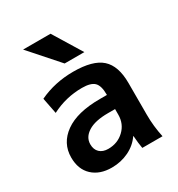

<svg xmlns="http://www.w3.org/2000/svg" viewBox="-182 -883 940 1012"><g transform="rotate(-30 288.0 -376.5)"><path d="M262 -590 109 -763H276L382 -590ZM279 -530Q398 -530 450 -483.5Q502 -437 502 -333V-140Q502 -69 517 0H394Q388 -33 385 -77H383Q355 -36 307.5 -13Q260 10 204 10Q131 10 87.5 -30.5Q44 -71 44 -143Q44 -230 117.5 -282.5Q191 -335 329 -335H372V-338Q372 -391 351 -412Q330 -433 276 -433Q178 -433 91 -388L72 -485Q167 -530 279 -530ZM166 -153Q166 -121 185 -103Q204 -85 237 -85Q294 -85 333 -122Q372 -159 372 -215V-249H329Q250 -249 208 -222.5Q166 -196 166 -153Z"/></g></svg>

Font: Mplus 1p Bold
Style: Bold
Weight: 700
Version: Version 1.061